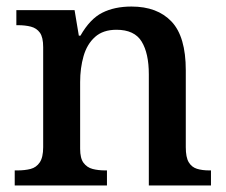

<svg xmlns="http://www.w3.org/2000/svg" viewBox="-20 -567 692 587"><path d="M25 0V-46H33Q56 -46 73.5 -50.5Q91 -55 101.5 -70.5Q112 -86 112 -117V-423Q112 -453 102 -467Q92 -481 74.5 -485.5Q57 -490 35 -490H30V-536H208L221 -458H226Q255 -509 292.5 -528Q330 -547 382 -547Q461 -547 504.5 -501Q548 -455 548 -352V-117Q548 -86 557 -71Q566 -56 582 -51Q598 -46 620 -46H625V0H435V-340Q435 -404 413 -440Q391 -476 336 -476Q295 -476 270.5 -454Q246 -432 235.5 -395.5Q225 -359 225 -316V-112Q225 -83 235.5 -69Q246 -55 263 -50.5Q280 -46 302 -46H307V0Z"/></svg>

Font: Noto Rashi Hebrew Medium
Style: Regular
Weight: 500
Version: Version 1.006